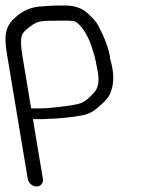

<svg xmlns="http://www.w3.org/2000/svg" viewBox="-27 -507 521 698"><path d="M54 -306.5C48.2 -341.1 48.3 -364.6 52.1 -375.9L52.3 -376.7L52.5 -377.5C53.3 -382.7 59 -391.8 72.1 -402.5C110.8 -431.9 105.7 -432 211.8 -432C231.5 -432 242.5 -430.1 246 -428.6C266.1 -420.2 293.3 -376.8 303.9 -343.6C313.8 -312.9 318.7 -302.2 326.1 -257.5L326.2 -257.1L326.3 -256.6C336.3 -214.4 331 -186.3 313.3 -168.5C297.9 -152.9 287.7 -140.7 266.5 -131.8C246.2 -123.8 152.7 -113 121.7 -113H89.7C88.5 -113 87.3 -112.9 86.2 -112.8ZM96.2 -74H128.2C133.9 -74 138.7 -74.2 144.8 -74.9C175.6 -75 219.3 -79 267.2 -86.7C295.8 -91.5 316.2 -103.1 336.1 -122.8C353.7 -138 366.2 -151.2 371.8 -163.2C402.4 -228.6 368.5 -298.2 373.3 -298.2C367.7 -331.9 353.3 -370.3 330.4 -413.7C323.2 -427.4 310.4 -441.8 292.2 -458.2C271 -477.9 243.6 -487 209.8 -487H185.3C173.1 -487 158.1 -486.3 140 -484.9L112.9 -482.9L112.4 -482.9C81.7 -478.7 57.9 -467.8 37.1 -450.8C-5.7 -417.1 -14.2 -385.6 -2 -312.3L73.9 143.5C76.4 158.5 90.9 171 106 171C121 171 131.4 158.5 128.9 143.5L92.6 -74.2C93.8 -74 95 -74 96.2 -74Z"/></svg>

Font: MewTooHand
Style: BdLta
Weight: 400
Designer: Mew Too, Robert Jablonski
Version: Version 0.77